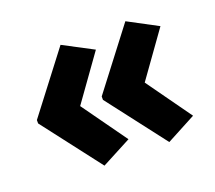

<svg xmlns="http://www.w3.org/2000/svg" viewBox="-87 -624 776 693"><g transform="rotate(-20 301.0 -277.0)"><path d="M32 -283V-270L205 -45L319 -105L196 -277L319 -449L205 -509ZM281 -283V-270L454 -45L567 -105L444 -277L567 -449L454 -509Z"/></g></svg>

Font: Noto Sans Lao Looped UI SmCd ExBd
Style: Regular
Weight: 800
Width: 4
Designer: Mark Frömberg, Ben Mitchell
Foundry: The Fontpad Ltd
Version: Version 1.001